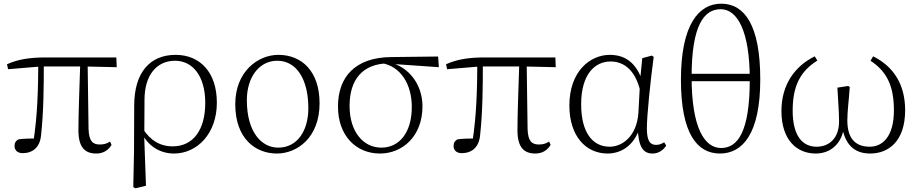

<svg xmlns="http://www.w3.org/2000/svg" viewBox="-20 -820 4996 1043"><path d="M103 12C157 12 197 -19 203 -85C217 -212 218 -348 218 -482H188C187 -342 185 -198 160 -41L183 -67C141 -68 108 -67 80 -63C66 -55 59 -45 59 -27C59 -5 74 12 103 12ZM24 -444 204 -459H433L614 -455L612 -508H229C138 -508 76 -497 18 -471ZM503 14C541 14 569 -4 586 -33L578 -51C562 -41 547 -35 522 -35C484 -35 463 -53 461 -120L456 -482H416C412 -344 406 -209 406 -112C406 -20 441 14 503 14Z M704 196 715 203 773 189 763 -89 764 -97 765 -281C766 -412 831 -490 931 -490C1025 -490 1095 -409 1095 -261C1095 -115 1030 -25 918 -25C848 -25 796 -59 757 -119L744 -103H747C782 -27 849 14 925 14C1051 14 1158 -94 1158 -262C1158 -429 1065 -522 934 -522C796 -522 709 -428 709 -246L708 5Z M1484 14C1594 14 1716 -72 1716 -259C1716 -431 1621 -522 1492 -522C1382 -522 1258 -432 1258 -254C1258 -67 1368 14 1484 14ZM1491 -18C1403 -18 1321 -99 1321 -276C1321 -402 1389 -490 1486 -490C1592 -490 1655 -388 1655 -232C1655 -112 1597 -18 1491 -18Z M2044 14C2165 14 2275 -78 2275 -243C2275 -369 2189 -478 2058 -487L2048 -478C2159 -462 2217 -359 2217 -239C2217 -96 2146 -18 2052 -18C1954 -18 1879 -103 1879 -245C1879 -386 1948 -475 2093 -476L2106 -473L2364 -455L2360 -513L2105 -510C1910 -508 1816 -403 1816 -241C1816 -84 1913 14 2044 14Z M2488 12C2542 12 2582 -19 2588 -85C2602 -212 2603 -348 2603 -482H2573C2572 -342 2570 -198 2545 -41L2568 -67C2526 -68 2493 -67 2465 -63C2451 -55 2444 -45 2444 -27C2444 -5 2459 12 2488 12ZM2409 -444 2589 -459H2818L2999 -455L2997 -508H2614C2523 -508 2461 -497 2403 -471ZM2888 14C2926 14 2954 -4 2971 -33L2963 -51C2947 -41 2932 -35 2907 -35C2869 -35 2848 -53 2846 -120L2841 -482H2801C2797 -344 2791 -209 2791 -112C2791 -20 2826 14 2888 14Z M3281 14C3351 14 3424 -26 3456 -128H3444C3448 -22 3473 14 3525 14C3557 14 3583 -4 3599 -29L3588 -47C3574 -39 3563 -33 3544 -33C3512 -33 3494 -53 3494 -123C3494 -194 3513 -377 3531 -511L3521 -518L3469 -504L3458 -393L3448 -207C3439 -78 3359 -23 3292 -23C3195 -23 3137 -106 3137 -253C3137 -419 3213 -486 3297 -486C3369 -486 3440 -439 3464 -296L3486 -349H3478C3448 -473 3381 -522 3293 -522C3185 -522 3073 -432 3073 -247C3073 -81 3162 14 3281 14Z M3891 14C4012 14 4110 -90 4110 -389C4110 -684 4024 -800 3898 -800C3777 -800 3679 -688 3679 -387C3679 -94 3767 14 3891 14ZM3897 -16C3807 -16 3737 -126 3737 -402C3737 -682 3804 -770 3895 -770C3985 -770 4053 -653 4053 -388C4053 -102 3987 -16 3897 -16ZM3699 -379H4093V-419H3699Z M4411 14C4496 14 4557 -44 4566 -139H4553C4569 -35 4620 14 4707 14C4807 14 4897 -53 4897 -221C4897 -366 4830 -461 4723 -514L4709 -490C4796 -432 4836 -356 4836 -220C4836 -78 4774 -23 4705 -23C4623 -23 4583 -72 4583 -166C4583 -217 4591 -270 4596 -347L4588 -353L4529 -344C4533 -262 4538 -217 4538 -160C4538 -70 4485 -23 4416 -23C4340 -23 4286 -81 4286 -219C4286 -357 4330 -434 4420 -491L4406 -514C4299 -461 4225 -362 4225 -217C4225 -59 4309 14 4411 14Z"/></svg>

Font: Source Han Serif CN VF
Style: Regular
Weight: 250
Designer: Ryoko NISHIZUKA 西塚涼子 (kana & ideographs); Frank Grießhammer (Latin, Greek & Cyrillic); Wenlong ZHANG 张文龙 (bopomofo); San
Foundry: Adobe
Version: Version 2.002;hotconv 1.1.0;makeotfexe 2.6.0